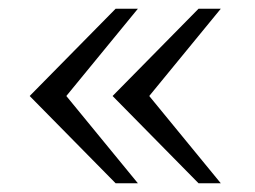

<svg xmlns="http://www.w3.org/2000/svg" viewBox="-20 -546 584 440"><path d="M245 -126 48 -326 245 -526H296L132 -326L296 -126ZM435 -126 238 -326 435 -526H486L322 -326L486 -126Z"/></svg>

Font: Archivo SemiExpanded Thin
Style: Regular
Weight: 250
Width: 6
Designer: Hector Gatti
Foundry: Omnibus-Type
Version: Version 2.001